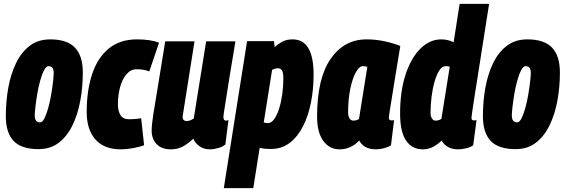

<svg xmlns="http://www.w3.org/2000/svg" viewBox="-20 -760 2917 990"><path d="M179 9Q90 9 50 -33.5Q10 -76 10 -161Q10 -236 22.5 -306.5Q35 -377 62.5 -434Q90 -491 133.5 -524Q177 -557 239 -557Q326 -557 366.5 -514.5Q407 -472 407 -386Q407 -311 394 -240.5Q381 -170 353.5 -113.5Q326 -57 283 -24Q240 9 179 9ZM186 -129Q199 -129 209.5 -150.5Q220 -172 229 -204.5Q238 -237 244 -273Q250 -309 253.5 -339.5Q257 -370 257 -386Q256 -406 248.5 -412.5Q241 -419 230 -419Q218 -419 207 -397.5Q196 -376 187 -343.5Q178 -311 172 -275Q166 -239 162.5 -208.5Q159 -178 159 -163Q160 -143 167.5 -136Q175 -129 186 -129Z M602 10Q517 10 472 -41Q427 -92 427 -182Q427 -293 455 -377.5Q483 -462 540.5 -509.5Q598 -557 687 -557Q755 -557 800 -540L750 -392Q733 -398 717.5 -400.5Q702 -403 685 -403Q654 -403 632 -377Q610 -351 599 -310Q588 -269 588 -222Q588 -187 601.5 -166Q615 -145 646 -145Q676 -145 708 -150L723 -11Q699 -2 665 4Q631 10 602 10Z M862 10Q812 10 787 -17.5Q762 -45 762 -86Q762 -115 770 -167Q778 -219 793.5 -310.5Q809 -402 832 -547H983Q962 -414 947.5 -323Q933 -232 922 -161Q920 -136 943 -136Q960 -136 979 -149L1043 -547H1194Q1175 -435 1163.5 -363Q1152 -291 1145.5 -249.5Q1139 -208 1136 -189Q1133 -170 1132.5 -164Q1132 -158 1132 -157Q1132 -138 1145 -138Q1147 -138 1150.5 -138.5Q1154 -139 1158 -141L1142 -15Q1127 -3 1105 3.5Q1083 10 1062 10Q1031 10 1008.5 -6Q986 -22 977 -45Q947 -17 920.5 -3.5Q894 10 862 10Z M1134 210 1254 -548H1393L1396 -517Q1411 -531 1433.5 -544Q1456 -557 1489 -557Q1597 -557 1597 -375Q1597 -301 1583.5 -232Q1570 -163 1542.5 -109Q1515 -55 1474 -23.5Q1433 8 1378 8Q1358 8 1343.5 6.5Q1329 5 1319 2L1286 210ZM1361 -125Q1379 -125 1394 -146Q1409 -167 1419.5 -201Q1430 -235 1435.5 -275Q1441 -315 1441 -355Q1441 -386 1434 -397Q1427 -408 1413 -408Q1405 -408 1397 -405.5Q1389 -403 1383 -400L1340 -129Q1350 -125 1361 -125Z M1917 10Q1858 10 1832 -35Q1789 10 1731 10Q1678 10 1646.5 -34Q1615 -78 1615 -159Q1615 -355 1684.5 -456Q1754 -557 1870 -557Q1918 -557 1963.5 -547Q2009 -537 2044 -523Q2027 -422 2016.5 -355.5Q2006 -289 1999.5 -249.5Q1993 -210 1990 -190.5Q1987 -171 1986 -164Q1985 -157 1985 -155Q1985 -139 1999 -139Q2007 -139 2012 -141L1996 -11Q1983 -2 1961 4Q1939 10 1917 10ZM1831 -146 1874 -415Q1865 -419 1852 -419Q1832 -419 1814.5 -387Q1797 -355 1786 -301Q1775 -247 1775 -182Q1775 -160 1782.5 -149Q1790 -138 1802 -138Q1817 -138 1831 -146Z M2342 10Q2284 10 2257 -35Q2239 -17 2214.5 -3.5Q2190 10 2160 10Q2105 10 2074 -35Q2043 -80 2043 -174Q2043 -292 2072 -378Q2101 -464 2149 -510.5Q2197 -557 2255 -557Q2290 -557 2319 -542L2350 -740H2502Q2499 -722 2493 -683Q2487 -644 2478.5 -591Q2470 -538 2461 -479.5Q2452 -421 2443 -364.5Q2434 -308 2426.5 -261Q2419 -214 2415 -184.5Q2411 -155 2411 -152Q2411 -139 2424 -139Q2430 -139 2437 -141L2420 -11Q2407 -1 2384.5 4.5Q2362 10 2342 10ZM2226 -138Q2242 -138 2256 -147L2299 -416Q2289 -419 2278 -419Q2260 -419 2246 -398Q2232 -377 2221.5 -341.5Q2211 -306 2205.5 -263.5Q2200 -221 2200 -178Q2200 -161 2207 -149.5Q2214 -138 2226 -138Z M2639 9Q2550 9 2510 -33.5Q2470 -76 2470 -161Q2470 -236 2482.5 -306.5Q2495 -377 2522.5 -434Q2550 -491 2593.5 -524Q2637 -557 2699 -557Q2786 -557 2826.5 -514.5Q2867 -472 2867 -386Q2867 -311 2854 -240.5Q2841 -170 2813.5 -113.5Q2786 -57 2743 -24Q2700 9 2639 9ZM2646 -129Q2659 -129 2669.5 -150.5Q2680 -172 2689 -204.5Q2698 -237 2704 -273Q2710 -309 2713.5 -339.5Q2717 -370 2717 -386Q2716 -406 2708.5 -412.5Q2701 -419 2690 -419Q2678 -419 2667 -397.5Q2656 -376 2647 -343.5Q2638 -311 2632 -275Q2626 -239 2622.5 -208.5Q2619 -178 2619 -163Q2620 -143 2627.5 -136Q2635 -129 2646 -129Z"/></svg>

Font: Georama Condensed ExtraBold
Style: Italic
Weight: 800
Width: 3
Italic angle: -9°
Designer: Jean-Baptiste Levee
Foundry: Production Type
Version: Version 1.000